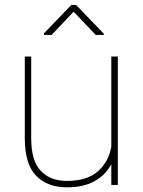

<svg xmlns="http://www.w3.org/2000/svg" viewBox="-20 -761 587 790"><path d="M82 0ZM464.8 -528.3V0H438V-85.4Q413.6 -40 368.2 -15.1Q322.8 9.8 255.9 9.8Q173.8 9.8 127.9 -38.6Q82 -86.9 82 -192.9V-528.3H108.4V-191.9Q108.4 -99.6 147.7 -58.1Q187 -16.6 254.9 -16.6Q337.4 -16.6 381.8 -55.2Q426.3 -93.8 438 -156.7V-528.3ZM407.2 -617.2H374L282.7 -712.9L192.4 -617.2H161.1V-624L273.4 -740.7H293L407.2 -622.1Z"/></svg>

Font: Heebo Thin
Style: Regular
Weight: 250
Designer: Oded Ezer
Foundry: Meir Sadan
Version: Version 2.001; ttfautohint (v1.5.14-ce02) -l 8 -r 50 -G 200 